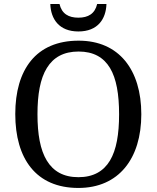

<svg xmlns="http://www.w3.org/2000/svg" viewBox="-20 -928 782 958"><path d="M685.1 -357.9C685.1 -469.2 657.2 -560.5 604 -625C550.8 -689 473.1 -725.1 372.1 -725.1C266.1 -725.1 186.5 -689 134.3 -625C82 -561 56.2 -469.7 56.2 -358.9C56.2 -136.7 159.2 9.8 371.1 9.8C572.3 9.8 685.1 -136.2 685.1 -357.9ZM167 -357.9C167 -457 180.7 -535.6 213.9 -588.9C246.6 -642.1 297.9 -670.9 372.1 -670.9C446.3 -670.9 496.6 -642.1 528.8 -588.9C561 -535.6 574.2 -457 574.2 -357.9C574.2 -258.8 561 -180.7 528.8 -127C496.6 -73.2 445.3 -43.9 371.1 -43.9C296.9 -43.9 246.1 -73.2 213.4 -127C180.7 -180.7 167 -258.8 167 -357.9ZM231 -908.2C233.4 -833 274.9 -771 371.1 -771C468.3 -771 508.8 -833.5 511.2 -908.2H464.8C453.6 -859.4 419.9 -839.8 371.1 -839.8C321.8 -839.8 288.1 -859.4 276.9 -908.2Z"/></svg>

Font: The Erased English
Style: Regular
Weight: 400
Designer: Monotype Design team + ligartures altered by 180 Amsterdam
Foundry: Monotype Imaging Inc.
Version: Version 1.030;Glyphs 3.1.2 (3151)